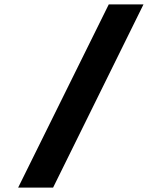

<svg xmlns="http://www.w3.org/2000/svg" viewBox="-20 -720 757 879"><path d="M63 139 478 -700H637L223 139Z"/></svg>

Font: Lexend Giga SemiBold
Style: Regular
Weight: 600
Designer: Bonnie Shaver-Troup, Thomas Jockin
Foundry: Lexend
Version: Version 1.007